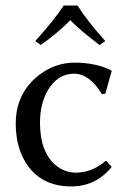

<svg xmlns="http://www.w3.org/2000/svg" viewBox="-20 -666 469 696"><path d="M261.2 -646Q294.9 -591.8 361.8 -517.1L340.8 -502.9Q270 -556.2 234.9 -592.8Q189.9 -546.9 127.9 -502.9L107.9 -517.1Q180.2 -598.1 210.9 -646ZM249 -398.9Q187.5 -398.9 151.4 -335.4Q125.5 -288.1 125 -223.1Q125 -105.5 191.9 -59.6Q220.7 -40.5 254.9 -40Q315.4 -41 361.8 -82H366.2L384.8 -61Q328.1 9.8 237.8 9.8Q124 9.8 70.3 -81.5Q37.1 -138.7 37.1 -217.8Q37.1 -327.1 119.6 -392.6Q178.7 -438.5 250 -439Q328.6 -438.5 382.8 -411.1L384.8 -408.2L361.8 -326.2L349.1 -325.2Q305.2 -397.9 249 -398.9Z"/></svg>

Font: Linux Biolinum O
Style: Regular
Weight: 400
Designer: Philipp H. Poll
Foundry: Philipp H. Poll
Version: Version 1.0.4